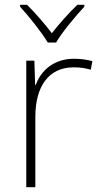

<svg xmlns="http://www.w3.org/2000/svg" viewBox="-20 -784 423 804"><path d="M180 -606H215C239 -648 296 -716 333 -756V-764H304C267 -729 227 -683 197 -645C168 -683 129 -729 93 -764H64V-756C101 -716 155 -648 180 -606ZM290 -538C207 -538 152 -490 130 -429H127L124 -530H90V0H128V-295C128 -421 183 -502 288 -502C316 -502 337 -499 360 -492L367 -528C344 -534 319 -538 290 -538Z"/></svg>

Font: Noto Sans Arabic ExtLt
Style: Regular
Weight: 200
Designer: Monotype Design Team, Nadine Chahine, Nizar Qandah and Khaled Hosny
Foundry: Monotype Imaging Inc.
Version: Version 2.012